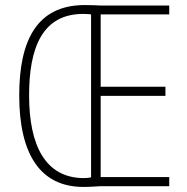

<svg xmlns="http://www.w3.org/2000/svg" viewBox="-20 -736 740 759"><path d="M315 -716C125 -716 56 -575 56 -359C56 -128 138 3 310 3C336 3 357 1 377 0H649V-36H378V-357H634V-393H378V-679H649V-714H381C359 -715 344 -716 315 -716ZM309 -681C322 -681 332 -680 340 -679V-35C332 -33 323 -32 310 -32C160 -33 95 -160 95 -359C95 -545 146 -681 309 -681Z"/></svg>

Font: Noto Sans Myanmar Condensed ExtraLight
Style: Regular
Weight: 200
Width: 3
Designer: Monotype Design Team
Foundry: Monotype Imaging Inc.
Version: Version 2.107